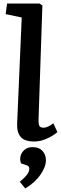

<svg xmlns="http://www.w3.org/2000/svg" viewBox="-20 -787 345 1087"><path d="M103 -688 12 -707 20 -767H204L220 -756L198 -106Q198 -85 203 -74.5Q208 -64 227 -64Q250 -64 282 -89L305 -39Q295 -30 275 -17.5Q255 -5 228.5 4.5Q202 14 172 14Q119 14 97 -12Q75 -38 77 -87ZM123 280 92 242Q115 224 130.5 205Q146 186 146 168Q146 153 129 148L99 138Q91 117 96.5 96Q102 75 119.5 60.5Q137 46 166 46Q201 46 220.5 67.5Q240 89 240 120Q240 157 209.5 201.5Q179 246 123 280Z"/></svg>

Font: Literata 12pt SemiBold
Style: Italic
Weight: 600
Italic angle: -2°
Designer: Latin by Veronika Burian and Jose Scaglione. Greek by Irene Vlachou. Cyrillic by Vera Evstafieva
Foundry: TypeTogether
Version: Version 3.002